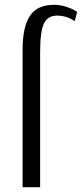

<svg xmlns="http://www.w3.org/2000/svg" viewBox="-20 -779 341 799"><path d="M147 -563V0H74V-571Q74 -667 104.5 -713Q135 -759 206 -759Q230 -759 253.5 -751.5Q277 -744 289 -737L301 -730L291 -691Q257 -714 217 -714Q179 -714 163 -681.5Q147 -649 147 -563Z"/></svg>

Font: Arsenal
Style: Regular
Weight: 400
Designer: Andrij Shevchenko
Foundry: Stairsfor.com
Version: Version 1.000